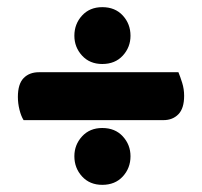

<svg xmlns="http://www.w3.org/2000/svg" viewBox="-20 -558 565 537"><path d="M188 -458Q188 -491 209.5 -514.5Q231 -538 266 -538Q302 -538 323.5 -514.5Q345 -491 345 -458Q345 -426 323.5 -402.5Q302 -379 266 -379Q231 -379 209.5 -402.5Q188 -426 188 -458ZM188 -121Q188 -153 209.5 -176.5Q231 -200 266 -200Q302 -200 323.5 -176.5Q345 -153 345 -121Q345 -88 323.5 -64.5Q302 -41 266 -41Q231 -41 209.5 -64.5Q188 -88 188 -121ZM46 -222Q39 -233 34.5 -251Q30 -269 30 -287Q30 -323 46 -339.5Q62 -356 89 -356H479Q484 -344 489.5 -326.5Q495 -309 495 -290Q495 -255 479 -238.5Q463 -222 437 -222Z"/></svg>

Font: Baloo Chettan
Style: Regular
Weight: 400
Designer: Maithili Shingre and Ek Type
Foundry: Ek Type
Version: Version 1.443;PS 1.000;hotconv 16.6.51;makeotf.lib2.5.65220;